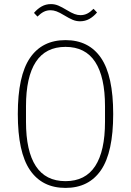

<svg xmlns="http://www.w3.org/2000/svg" viewBox="-20 -906 640 938"><path d="M300 12Q186 12 126.5 -75Q67 -162 67 -349Q67 -536 126.5 -623Q186 -710 300 -710Q414 -710 473.5 -623Q533 -536 533 -349Q533 -162 473.5 -75Q414 12 300 12ZM300 -21Q397 -21 445 -94.5Q493 -168 493 -311V-387Q493 -530 445 -603.5Q397 -677 300 -677Q203 -677 155 -603.5Q107 -530 107 -387V-311Q107 -168 155 -94.5Q203 -21 300 -21ZM371 -802Q352 -802 334.5 -809.5Q317 -817 294 -831Q271 -845 256 -850.5Q241 -856 227 -856Q209 -856 194 -848.5Q179 -841 163 -825L146 -843Q163 -863 183.5 -874.5Q204 -886 229 -886Q248 -886 265.5 -878.5Q283 -871 306 -857Q329 -843 344 -837.5Q359 -832 373 -832Q391 -832 406 -839.5Q421 -847 437 -863L454 -845Q437 -825 416.5 -813.5Q396 -802 371 -802Z"/></svg>

Font: IBM Plex Mono ExtLt
Style: Regular
Weight: 200
Monospace: yes
Designer: Mike Abbink, Paul van der Laan, Pieter van Rosmalen
Foundry: Bold Monday
Version: Version 2.3